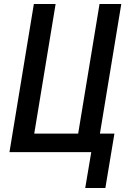

<svg xmlns="http://www.w3.org/2000/svg" viewBox="-20 -755 640 953"><path d="M403 178 433 0H27L148 -735H256L150 -92H368L474 -735H582L476 -92H548L503 178Z"/></svg>

Font: Iosevka Aile Semibold
Style: Italic
Weight: 600
Italic angle: -9°
Designer: Belleve Invis
Foundry: Belleve Invis
Version: Version 31.1.0; ttfautohint (v1.8.4)